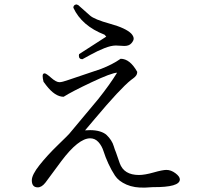

<svg xmlns="http://www.w3.org/2000/svg" viewBox="-20 -791 960 869"><path d="M585 -616Q585 -607 574.5 -595Q564 -583 543 -583L505 -585H504Q483 -585 452.5 -573Q422 -561 389.5 -543Q357 -525 353 -523Q337 -523 337 -539Q337 -542 338 -546L459 -624L461 -625L453 -634Q350 -674 312 -756Q312 -769 326 -771L334 -768L387 -721Q407 -703 478 -683.5Q549 -664 574 -639Q585 -627 585 -616ZM794 21Q794 57 672 56L638 58H637Q588 60 552.5 44.5Q517 29 500.5 4Q484 -21 470.5 -50.5Q457 -80 449 -105.5Q441 -131 425.5 -148Q410 -165 388 -165Q335 -165 257 -61L186 35Q169 57 151 57Q124 57 124 25Q124 0 159 -44Q194 -88 241.5 -134Q289 -180 293 -185L425 -343Q476 -407 510 -462Q484 -461 394 -418.5Q304 -376 268 -353Q229 -353 189 -405L177 -421Q173 -437 173 -447Q173 -459 182 -459Q189 -459 211.5 -439Q234 -419 249 -419Q261 -419 289 -429L437 -479Q489 -499 526 -525Q568 -525 601 -466Q601 -456 596 -449Q591 -442 582.5 -436Q574 -430 573 -429Q524 -390 409 -253L365 -201Q377 -202 388 -202Q413 -202 432.5 -196Q452 -190 463 -179.5Q474 -169 482.5 -156Q491 -143 495 -129Q499 -115 505 -101L522 -52Q541 1 609 1Q635 1 675.5 -10.5Q716 -22 733 -22Q754 -22 774 -7Q794 8 794 21Z"/></svg>

Font: cwTeXMing
Style: Medium
Weight: 500
Version: Version 1.17